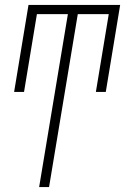

<svg xmlns="http://www.w3.org/2000/svg" viewBox="-20 -540 540 775"><path d="M138 215 254 -483H129L77 -169H37L95 -520H465L407 -169H367L419 -483H294L178 215Z"/></svg>

Font: Iosevka Extralight Oblique
Style: Regular
Weight: 200
Italic angle: -9°
Monospace: yes
Designer: Belleve Invis
Foundry: Belleve Invis
Version: Version 32.5.0; ttfautohint (v1.8.4)